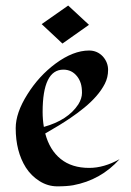

<svg xmlns="http://www.w3.org/2000/svg" viewBox="-20 -659 467 686"><path d="M407.2 -90.3Q340.3 -15.6 241.2 2.9Q218.3 6.8 184.6 6.8Q150.9 6.8 121.1 -12Q91.3 -30.8 72.3 -60.5Q36.1 -118.2 36.1 -201.2Q36.1 -255.9 78.1 -322.3Q119.1 -387.7 178.2 -431.6Q241.7 -478.5 298.3 -478.5Q327.6 -478.5 347.7 -457Q366.2 -436 366.2 -409.2Q366.2 -382.3 354.5 -359.6Q342.8 -336.9 324 -315.4Q305.2 -293.9 281 -274.2Q256.8 -254.4 231.4 -237.3Q195.8 -212.9 141.6 -182.1Q157.2 -123 196.8 -91.1Q236.3 -59.1 298.8 -59.1Q351.6 -59.1 407.2 -90.3ZM259.8 -286.1Q272.9 -307.1 272.9 -327.1Q272.9 -347.2 268.6 -361.1Q264.2 -375 255.9 -385.7Q236.8 -410.2 206.5 -410.2Q132.3 -410.2 132.3 -258.8Q132.3 -231.9 136.7 -205.6Q222.7 -229.5 259.8 -286.1ZM297.9 -570.3 203.1 -503.4 128.9 -572.8 223.6 -639.2Z"/></svg>

Font: Fondamento
Style: Regular
Weight: 400
Version: Version 1.000